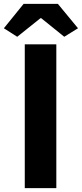

<svg xmlns="http://www.w3.org/2000/svg" viewBox="-39 -972 423 992"><path d="M89 -743H252V0H89ZM-19 -826 83 -952H260L364 -826L293 -782L174 -878H170L50 -782Z"/></svg>

Font: Merged Yaku Han JP ExtraBold
Style: Regular
Weight: 800
Designer: Ryoko NISHIZUKA 西塚涼子 (kana, bopomofo & ideographs); Paul D. Hunt (Latin, Greek & Cyrillic); Sandoll Communications 산돌커뮤니
Foundry: Adobe
Version: Version 2.004